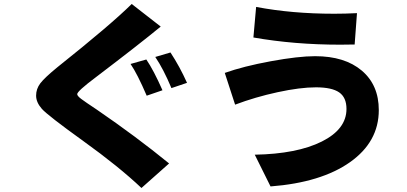

<svg xmlns="http://www.w3.org/2000/svg" viewBox="-20 -855 2040 963"><path d="M267.6 -517.6Q537.1 -732.4 640.6 -835L786.1 -721.7Q676.8 -631.8 460.9 -467.8Q367.2 -397.5 367.2 -382.8Q367.2 -374 387.2 -358.9Q407.2 -343.8 464.8 -305.7Q663.1 -169.9 828.1 -35.2L689.5 87.9Q577.1 -18.6 397.9 -147.5Q218.8 -276.4 189.9 -309.1Q161.1 -341.8 161.1 -375.5Q161.1 -409.2 182.1 -437Q203.1 -464.8 267.6 -517.6ZM634.8 -534.2 713.9 -556.6Q751 -502 794.9 -402.3L715.8 -375Q668.9 -484.4 634.8 -534.2ZM758.8 -569.3 835 -591.8Q881.8 -520.5 918 -439.5L839.8 -413.1Q799.8 -508.8 758.8 -569.3Z M1107.4 -489.3Q1200.2 -522.5 1338.4 -547.9Q1476.6 -573.2 1560.5 -573.2Q1709 -573.2 1794.4 -501Q1879.9 -428.7 1879.9 -302.7Q1879.9 -143.6 1735.4 -41.5Q1590.8 60.5 1336.9 80.1L1257.8 -79.1Q1469.7 -83 1593.8 -145Q1717.8 -207 1717.8 -308.6Q1717.8 -366.2 1681.2 -391.6Q1644.5 -417 1564.9 -417Q1485.4 -417 1372.6 -392.6Q1259.8 -368.2 1159.2 -330.1ZM1251 -667 1264.6 -820.3Q1444.3 -786.1 1656.2 -786.1Q1711.9 -786.1 1770.5 -789.1L1758.8 -631.8Q1734.4 -630.9 1686.5 -630.9Q1456.1 -630.9 1251 -667Z"/></svg>

Font: GenEi M Gothic v2 Heavy
Style: Regular
Weight: 800
Version: Version 2.0